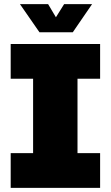

<svg xmlns="http://www.w3.org/2000/svg" viewBox="-20 -914 539 934"><path d="M32 0V-169H141V-531H32V-700H467V-531H357V-169H467V0ZM172 -757 77 -894H214L252 -830L292 -894H428L334 -757Z"/></svg>

Font: MuseoModerno Thin Black
Style: Regular
Weight: 900
Version: Version 1.002